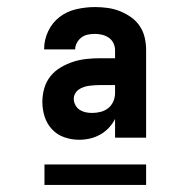

<svg xmlns="http://www.w3.org/2000/svg" viewBox="-20 -713 540 544"><path d="M204 -317Q183 -317 162.5 -324Q142 -331 127.5 -346.5Q113 -362 106.5 -382.5Q100 -403 100 -424Q100 -444 105.5 -463Q111 -482 123 -497Q135 -512 152 -522Q169 -532 187.5 -538Q206 -544 225.5 -546Q245 -548 264 -548H306V-571Q306 -581 301.5 -590.5Q297 -600 288.5 -606Q280 -612 269.5 -614.5Q259 -617 249 -617Q239 -617 229 -615Q219 -613 211 -607Q203 -601 198 -592Q193 -583 193 -573H105V-574Q105 -600 116.5 -624.5Q128 -649 149 -665Q170 -681 196.5 -687Q223 -693 249 -693Q267 -693 285 -690.5Q303 -688 319.5 -681.5Q336 -675 351 -664.5Q366 -654 376 -639Q386 -624 390 -606.5Q394 -589 394 -571V-323H306V-376Q299 -362 288 -350.5Q277 -339 263.5 -331.5Q250 -324 235 -320.5Q220 -317 204 -317ZM241 -393Q253 -393 265 -396Q277 -399 286.5 -406.5Q296 -414 301 -425.5Q306 -437 306 -449V-472H264Q256 -472 248.5 -471.5Q241 -471 233 -470Q225 -469 217.5 -466.5Q210 -464 203.5 -459.5Q197 -455 193 -448Q189 -441 189 -433Q189 -424 193.5 -415.5Q198 -407 205.5 -402Q213 -397 222 -395Q231 -393 241 -393ZM106 -189V-247H394V-189Z"/></svg>

Font: Iosevka Curly
Style: Bold
Weight: 700
Monospace: yes
Designer: Belleve Invis
Foundry: Belleve Invis
Version: Version 22.1.2; ttfautohint (v1.8.4)